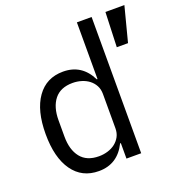

<svg xmlns="http://www.w3.org/2000/svg" viewBox="-135 -854 917 980"><g transform="rotate(-20 324.0 -364.0)"><path d="M237 12Q146 12 95.5 -59Q45 -130 45 -258Q45 -386 95.5 -457Q146 -528 237 -528Q339 -528 386 -432H390V-740H470V0H390V-84H386Q339 12 237 12ZM263 -59Q288 -59 311 -66Q334 -73 351.5 -86.5Q369 -100 379.5 -119.5Q390 -139 390 -165V-351Q390 -377 379.5 -396.5Q369 -416 351.5 -429.5Q334 -443 311 -450Q288 -457 263 -457Q197 -457 164 -415.5Q131 -374 131 -302V-214Q131 -142 164 -100.5Q197 -59 263 -59ZM545 -740H648L599 -551H538Z"/></g></svg>

Font: IBM Plex Mono
Style: Regular
Weight: 400
Monospace: yes
Designer: Mike Abbink, Paul van der Laan, Pieter van Rosmalen
Foundry: Bold Monday
Version: Version 2.3